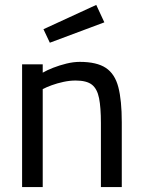

<svg xmlns="http://www.w3.org/2000/svg" viewBox="-20 -762 580 782"><path d="M70 0V-500H154V-466Q171 -476 196.5 -486Q222 -496 250.5 -503Q279 -510 305 -510Q374 -510 411 -485.5Q448 -461 462 -407Q476 -353 476 -264V0H391V-261Q391 -324 383.5 -362Q376 -400 354.5 -417Q333 -434 288 -434Q264 -434 238.5 -428.5Q213 -423 191 -415Q169 -407 154 -399V0ZM183 -588 157 -643 372 -742 405 -671Z"/></svg>

Font: Cairo Medium
Style: Regular
Weight: 500
Designer: Mohamed Gaber, Accademia di Belle Arti di Urbino
Foundry: Kief Type Foundry, Accademia di Belle Arti di Urbino
Version: Version 3.117